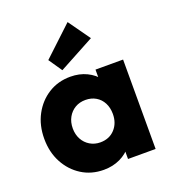

<svg xmlns="http://www.w3.org/2000/svg" viewBox="-140 -867 875 981"><g transform="rotate(-20 297.5 -376.5)"><path d="M257 10Q190 10 137.5 -23Q85 -56 54.5 -113Q24 -170 24 -243Q24 -316 54.5 -373Q85 -430 137.5 -463Q190 -496 257 -496Q306 -496 345.5 -477Q385 -458 410 -424.5Q435 -391 438 -348V-138Q435 -95 410.5 -61.5Q386 -28 346 -9Q306 10 257 10ZM288 -128Q337 -128 367 -160.5Q397 -193 397 -243Q397 -277 383.5 -303Q370 -329 345.5 -343.5Q321 -358 289 -358Q257 -358 232.5 -343.5Q208 -329 193.5 -303Q179 -277 179 -243Q179 -210 193 -184Q207 -158 232 -143Q257 -128 288 -128ZM391 0V-131L414 -249L391 -367V-486H541V0ZM231 -541 181 -614 340 -763 424 -645Z"/></g></svg>

Font: Outfit Thin
Style: Bold
Weight: 700
Version: Version 1.100;gftools[0.9.27]